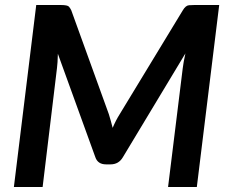

<svg xmlns="http://www.w3.org/2000/svg" viewBox="-20 -743 897 763"><path d="M752.4 -723.1H851.1L762.2 0H647.9L706.1 -471.2Q708.5 -492.7 716.8 -530.8L468.3 -118.2Q451.7 -89.8 419.4 -89.8H401.4Q368.7 -89.8 358.9 -118.2L210 -529.3Q209 -490.7 206.5 -473.1L149.4 0H35.2L124 -723.1H221.7Q248.5 -723.1 254.2 -716.3Q259.8 -709.5 263.2 -702.1L412.6 -289.1Q417 -275.9 420.4 -262.5Q423.8 -249 427.7 -234.9Q439.9 -264.2 455.6 -289.1L706.5 -702.1Q717.8 -721.2 731 -722.2Q744.1 -723.1 752.4 -723.1Z"/></svg>

Font: Lato-BoldItalic
Style: Bold Italic
Weight: 700
Italic angle: -7°
Designer: Lukasz Dziedzic
Foundry: tyPoland Lukasz Dziedzic
Version: Version 1.104; Western+Polish opensource